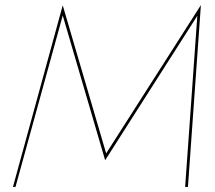

<svg xmlns="http://www.w3.org/2000/svg" viewBox="-20 -736 845 756"><path d="M41 0H31L227 -715L398 -132L771 -716L720 0H709L757 -674L394 -105L227 -675Z"/></svg>

Font: Jost Thin
Style: Italic
Weight: 200
Italic angle: -5°
Version: Version 3.710